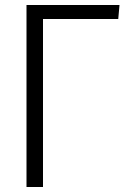

<svg xmlns="http://www.w3.org/2000/svg" viewBox="-20 -748 519 768"><path d="M86 0V-728H458L453 -672H152V0Z"/></svg>

Font: Murecho Light
Style: Regular
Weight: 300
Designer: Neil Summerour
Foundry: Positype
Version: Version 1.010; ttfautohint (v1.8.3)